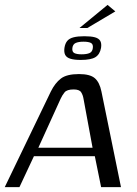

<svg xmlns="http://www.w3.org/2000/svg" viewBox="-36 -768 562 788"><path d="M-16.5 0 172.7 -392.5Q189.8 -427.1 213.9 -445.6Q237.9 -464 288.2 -464Q333.6 -464 353.1 -447.1Q372.7 -430.1 380.3 -392.5L460.5 0H379L353.2 -126.8H103.2L43.8 0ZM121.3 -161.6H343.9L306.7 -362.9Q304.3 -377.8 297.1 -389.3Q289.9 -400.9 266.2 -400.9Q238.7 -400.9 229 -389Q219.4 -377.1 212.9 -362.9ZM295.4 -522Q268.8 -522 253.1 -526.9Q237.4 -531.7 231.7 -542.5Q226 -553.4 228.5 -571.5Q231.3 -589.7 240 -600.1Q248.7 -610.5 266.1 -614.9Q283.4 -619.3 310 -619.3Q337.6 -619.3 353.6 -614.9Q369.5 -610.5 375.5 -600.1Q381.5 -589.7 378.7 -571.5Q373.9 -544.8 355.6 -533.4Q337.3 -522 295.4 -522ZM299.2 -545.1Q319.7 -545.1 331.5 -550.2Q343.2 -555.3 345 -571Q347 -586.7 337.1 -591.8Q327.2 -596.9 306.7 -596.9Q286.9 -596.9 275 -591.8Q263 -586.7 261 -571Q259.2 -555.3 269 -550.2Q278.7 -545.1 299.2 -545.1ZM290.2 -653.1 405.5 -747.9 437.3 -721.2 322.5 -653.1Z"/></svg>

Font: Genos Thin
Style: Italic
Weight: 100
Italic angle: -8°
Designer: Robert E. Leuschke
Foundry: Robert E. Leuschke
Version: Version 1.010